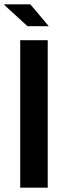

<svg xmlns="http://www.w3.org/2000/svg" viewBox="-44 -873 292 893"><path d="M50 0V-686H178V0ZM84 -751 -24 -850 -23 -853H97L183 -751Z"/></svg>

Font: Archivo Narrow
Style: Bold
Weight: 700
Designer: Hector Gatti
Foundry: Omnibus-Type
Version: Version 3.002